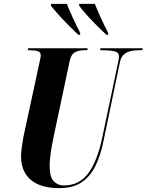

<svg xmlns="http://www.w3.org/2000/svg" viewBox="-20 -964 759 994"><path d="M286 10Q190 10 139.5 -33Q89 -76 89 -154Q89 -173 93 -203Q97 -233 101 -254L183 -634Q186 -651 188.5 -660.5Q191 -670 191 -678Q191 -694 175.5 -699Q160 -704 134 -704H123L126 -714H434L432 -704H417Q390 -704 369 -694Q348 -684 340 -645L257 -253Q254 -240 249 -213Q244 -186 240.5 -156Q237 -126 237 -105Q237 -48 258 -26Q279 -4 310 -4Q391 -4 437.5 -67.5Q484 -131 509 -250L591 -639Q596 -661 596 -673Q596 -693 571.5 -698.5Q547 -704 510 -704H498L500 -714H719L717 -704H702Q680 -704 659 -700Q638 -696 622.5 -683Q607 -670 601 -643L516 -235Q501 -160 474 -105Q447 -50 402 -20Q357 10 286 10ZM385 -784Q364 -804 336 -832Q308 -860 283 -888Q258 -916 244 -934V-944H326Q339 -911 358 -869.5Q377 -828 395 -794V-784ZM531 -784Q509 -804 481 -832Q453 -860 428 -888Q403 -916 390 -934V-944H471Q484 -911 503 -869.5Q522 -828 540 -794V-784Z"/></svg>

Font: Noto Serif Display ExtraCondensed ExtraBold
Style: Italic
Weight: 800
Width: 2
Italic angle: -12°
Designer: Monotype Design Team
Foundry: Monotype Imaging Inc.
Version: Version 2.009